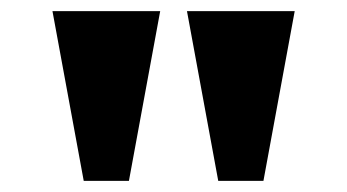

<svg xmlns="http://www.w3.org/2000/svg" viewBox="-20 -734 622 344"><path d="M130 -410 74 -714H267L211 -410ZM371 -410 315 -714H508L452 -410Z"/></svg>

Font: Noto Serif Ethiopic Black
Style: Regular
Weight: 900
Designer: Monotype Design Team
Foundry: Monotype Imaging Inc.
Version: Version 2.102; ttfautohint (v1.8.4.7-5d5b)